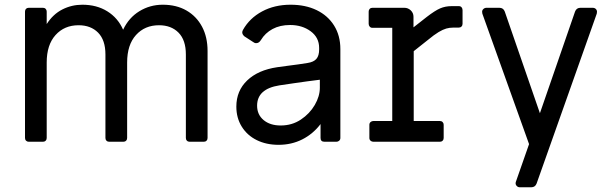

<svg xmlns="http://www.w3.org/2000/svg" viewBox="-20 -601 2585 814"><path d="M102 0Q95 0 90.5 -4.5Q86 -9 86 -16V-552Q86 -559 90.5 -563.5Q95 -568 102 -568H162Q169 -568 173.5 -563.5Q178 -559 178 -552V-499Q205 -541 244.5 -561Q284 -581 329 -581Q390 -581 435 -553Q480 -525 502 -475Q526 -526 571 -553.5Q616 -581 670 -581Q728 -581 770.5 -556.5Q813 -532 836.5 -488Q860 -444 860 -385V-16Q860 -9 855.5 -4.5Q851 0 844 0H784Q777 0 772.5 -4.5Q768 -9 768 -16V-370Q768 -431 737 -462.5Q706 -494 654 -494Q594 -494 556.5 -452.5Q519 -411 519 -336V-16Q519 -9 514.5 -4.5Q510 0 503 0H443Q436 0 431.5 -4.5Q427 -9 427 -16V-370Q427 -431 396 -462.5Q365 -494 313 -494Q253 -494 215.5 -452.5Q178 -411 178 -336V-16Q178 -9 173.5 -4.5Q169 0 162 0Z M1161 13Q1109 13 1068.5 -7Q1028 -27 1005 -64Q982 -101 982 -149Q982 -216 1028 -260Q1074 -304 1155 -316Q1176 -319 1199 -322Q1222 -325 1244.5 -328Q1267 -331 1284 -334Q1310 -338 1321.5 -351.5Q1333 -365 1333 -391V-398Q1333 -442 1297 -468.5Q1261 -495 1210 -495Q1167 -495 1135.5 -478Q1104 -461 1086 -431Q1078 -418 1066 -418Q1059 -418 1053 -423L1016 -447Q1007 -455 1007 -464Q1007 -468 1010 -474Q1038 -524 1091 -552.5Q1144 -581 1212 -581Q1275 -581 1322.5 -558Q1370 -535 1396.5 -492.5Q1423 -450 1423 -393V-16Q1423 -9 1418 -4.5Q1413 0 1406 0H1356Q1339 0 1339 -16V-75Q1307 -33 1261.5 -10Q1216 13 1161 13ZM1170 -69Q1218 -69 1255.5 -94Q1293 -119 1314.5 -156Q1336 -193 1336 -229V-263Q1309 -260 1281.5 -256Q1254 -252 1225 -248Q1196 -244 1164 -239Q1070 -224 1070 -153Q1070 -115 1097.5 -92Q1125 -69 1170 -69Z M1563 0Q1556 0 1551 -4.5Q1546 -9 1546 -16V-72Q1546 -79 1551 -83.5Q1556 -88 1563 -88H1643V-483H1559Q1552 -483 1547.5 -488Q1543 -493 1543 -500V-552Q1543 -559 1547.5 -563.5Q1552 -568 1559 -568H1694Q1710 -568 1721.5 -557Q1733 -546 1733 -530V-485L1789 -529Q1824 -556 1846 -565.5Q1868 -575 1895 -575H1925Q1933 -575 1937 -570Q1941 -565 1941 -558V-500Q1941 -493 1936.5 -488.5Q1932 -484 1925 -484H1902Q1886 -484 1872 -480Q1858 -476 1839.5 -465Q1821 -454 1792 -430L1734 -384V-88H1845Q1852 -88 1856.5 -83.5Q1861 -79 1861 -72V-16Q1861 -9 1856.5 -4.5Q1852 0 1845 0Z M2184 193Q2175 193 2169.5 186Q2164 179 2167 170L2223 10L2025 -543Q2024 -546 2024 -551Q2024 -558 2029.5 -563Q2035 -568 2043 -568H2097Q2114 -568 2120 -552L2269 -121L2418 -552Q2424 -568 2441 -568H2492Q2501 -568 2506 -563Q2511 -558 2511 -551Q2511 -546 2510 -543L2255 177Q2249 193 2232 193Z"/></svg>

Font: Miriam Libre Medium
Style: Regular
Weight: 500
Version: Version 2.000